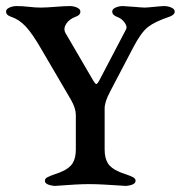

<svg xmlns="http://www.w3.org/2000/svg" viewBox="-20 -611 596 633"><path d="M325 -118Q325 -90 335.5 -73Q346 -56 372 -45Q378 -42 394.5 -36.5Q411 -31 419 -26.5Q427 -22 427 -15Q427 -1 395 2Q393 2 372.5 0.5Q352 -1 323.5 -2.5Q295 -4 274 -4Q253 -4 226.5 -2.5Q200 -1 181.5 0.5Q163 2 161 2Q128 -1 128 -15Q128 -22 136 -26.5Q144 -31 160.5 -36.5Q177 -42 183 -45Q209 -56 219.5 -73Q230 -90 230 -118V-232Q230 -254 214 -282L118 -446Q87 -500 65 -523.5Q43 -547 16 -556Q0 -561 0 -573Q0 -581 11 -586Q22 -591 35 -591Q55 -591 75.5 -588.5Q96 -586 114 -586Q132 -586 162.5 -588.5Q193 -591 210 -591Q223 -591 234 -586Q245 -581 245 -573Q245 -561 230 -556Q208 -548 198 -532Q188 -516 196 -502L287 -346Q294 -334 297.5 -334Q301 -334 308 -347L396 -515Q400 -524 390.5 -537Q381 -550 367 -555Q350 -561 350 -573Q350 -581 361 -586Q372 -591 385 -591Q392 -591 421 -588.5Q450 -586 457 -586Q464 -586 489 -588.5Q514 -591 521 -591Q534 -591 545 -586Q556 -581 556 -573Q556 -562 539 -556Q491 -540 468 -522Q445 -504 420 -456L343 -309Q325 -275 325 -254Z"/></svg>

Font: EB Garamond 08
Style: Regular
Weight: 400
Version: Version 0.016 ; ttfautohint (v1.5)